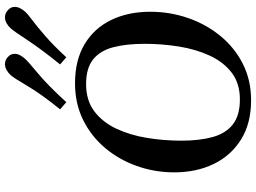

<svg xmlns="http://www.w3.org/2000/svg" viewBox="-151 -884 1049 787"><g transform="rotate(-90 373.5 -490.5)"><path d="M356 14.2Q261.2 14.2 195.3 -26.9Q129.4 -67.9 95 -138.9Q60.5 -210 60.5 -300.8Q60.5 -381.3 86.7 -454.6Q112.8 -527.8 161.1 -585Q209.5 -642.1 276.4 -674.8Q343.3 -707.5 425.3 -707.5Q520.5 -707.5 585.9 -668.2Q651.4 -628.9 685.1 -559.3Q718.8 -489.7 718.8 -398.9Q718.8 -318.4 693.1 -244.1Q667.5 -169.9 619.6 -111.6Q571.8 -53.2 505.1 -19.5Q438.5 14.2 356 14.2ZM359.4 -31.7Q425.3 -31.7 469.2 -65.4Q513.2 -99.1 539.3 -156Q565.4 -212.9 576.4 -282.2Q587.4 -351.6 587.4 -422.4Q587.4 -497.6 573.2 -551.3Q559.1 -605 523.2 -633.5Q487.3 -662.1 422.4 -662.1Q355.5 -662.1 310.8 -628.4Q266.1 -594.7 239.5 -538.1Q212.9 -481.4 201.7 -412.1Q190.4 -342.8 190.4 -271.5Q190.4 -197.3 205.3 -143.3Q220.2 -89.4 257.1 -60.5Q293.9 -31.7 359.4 -31.7ZM532.2 -743.2 502.9 -768.6Q566.4 -847.2 602.8 -902.8Q639.2 -958.5 650.9 -971.2Q659.7 -981 671.4 -987.8Q683.1 -994.6 696.3 -994.6Q711.9 -994.6 724.6 -983.4Q738.8 -971.2 738.8 -955.1Q738.8 -943.4 733.2 -932.4Q727.5 -921.4 719.2 -912.1Q711.9 -903.3 685.3 -883.3Q658.7 -863.3 619.1 -829.1Q579.6 -794.9 532.2 -743.2ZM348.1 -743.2 318.8 -768.6Q382.3 -847.2 415 -903.1Q447.8 -959 459 -971.2Q467.8 -981 479.7 -987.8Q491.7 -994.6 504.4 -994.6Q520 -994.6 532.7 -983.4Q546.4 -971.7 546.4 -954.6Q546.4 -943.4 540.3 -932.4Q534.2 -921.4 525.9 -912.1Q514.6 -899.4 467 -860.1Q419.4 -820.8 348.1 -743.2Z"/></g></svg>

Font: Gelasio Medium
Style: Italic
Weight: 500
Italic angle: -8.5°
Designer: Eben Sorkin
Foundry: Eben Sorkin
Version: Version 1.008